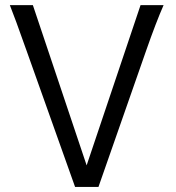

<svg xmlns="http://www.w3.org/2000/svg" viewBox="-20 -733 690 753"><path d="M553.2 -534.7 366.2 0H274.4L84 -534.7L79.6 -546.9Q59.6 -603.5 44.2 -645.5Q28.8 -687.5 18.6 -712.9H108.9L319.8 -84.5L531.2 -712.9H621.6Q592.3 -646.5 553.2 -534.7Z"/></svg>

Font: Lesson One Light
Style: Regular
Weight: 300
Designer: But Ko, Victor Gaultney, Annie Olsen, Julie Remington, Don Collingsworth, Eric Hays, Becca Hirsbrunner
Version: Version 1.100